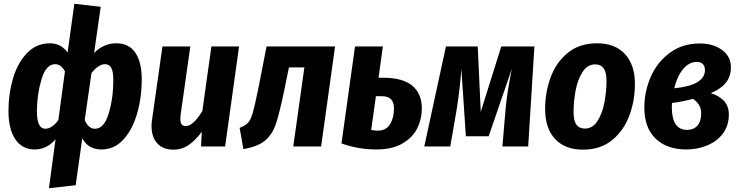

<svg xmlns="http://www.w3.org/2000/svg" viewBox="-20 -778 3925 1020"><path d="M275 -38Q229 16 164 16Q98 16 61.5 -38Q25 -92 25 -189Q25 -279 49 -361Q73 -443 123 -495.5Q173 -548 245 -548Q304 -548 339 -499L375 -758L515 -742L480 -497Q531 -548 598 -548Q665 -548 699 -498Q733 -448 733 -357Q733 -259 708 -173.5Q683 -88 635 -36Q587 16 519 16Q449 16 417 -43L382 206L240 222ZM290 -140 325 -399Q304 -437 273 -437Q225 -437 201 -358.5Q177 -280 176 -191Q176 -139 187.5 -116.5Q199 -94 220 -94Q256 -94 290 -140ZM582 -353Q582 -398 571 -417.5Q560 -437 538 -437Q504 -437 466 -390L430 -140Q441 -116 454 -105Q467 -94 485 -94Q533 -94 557.5 -175.5Q582 -257 582 -353Z M785 -109Q785 -126 788 -144L843 -531H991L939 -164Q938 -157 938 -146Q938 -108 966 -108Q1006 -108 1055 -188L1103 -531H1250L1176 0H1048L1052 -78Q1019 -33 983 -8Q947 17 901 17Q846 17 815.5 -16.5Q785 -50 785 -109Z M1686 0H1538L1597 -420H1515L1491 -303Q1465 -177 1446 -120.5Q1427 -64 1388.5 -31.5Q1350 1 1273 14L1253 -99Q1283 -110 1297.5 -125.5Q1312 -141 1323 -179.5Q1334 -218 1353 -311L1396 -531H1760Z M2221 -201Q2221 -146 2197 -97Q2173 -48 2118.5 -16Q2064 16 1978 16Q1884 16 1794 -16L1866 -531H2014L1991 -365H2016Q2119 -365 2170 -323Q2221 -281 2221 -201ZM2073 -201Q2073 -234 2057.5 -250.5Q2042 -267 2007 -267H1977L1952 -88Q1969 -84 1987 -84Q2031 -84 2052 -118Q2073 -152 2073 -201Z M2786 0H2649L2666 -199Q2671 -252 2678 -296Q2685 -340 2699 -412L2576 -54H2455L2431 -411Q2423 -302 2406 -196L2372 0H2234L2349 -531H2518L2534 -184L2643 -531H2819Z M2876 -199Q2876 -287 2905 -366.5Q2934 -446 2996 -497Q3058 -548 3152 -548Q3247 -548 3300 -491Q3353 -434 3353 -332Q3353 -245 3324 -165.5Q3295 -86 3233 -34.5Q3171 17 3077 17Q2982 17 2929 -39.5Q2876 -96 2876 -199ZM3202 -348Q3202 -394 3187 -415Q3172 -436 3142 -436Q3100 -436 3074 -394.5Q3048 -353 3037.5 -295Q3027 -237 3027 -183Q3027 -137 3042 -116Q3057 -95 3087 -95Q3129 -95 3155 -136.5Q3181 -178 3191.5 -236Q3202 -294 3202 -348Z M3863 -420Q3863 -374 3837.5 -340.5Q3812 -307 3756 -283Q3800 -270 3826 -242Q3852 -214 3852 -170Q3852 -110 3820 -68Q3788 -26 3736 -5Q3684 16 3626 16Q3523 16 3463 -41.5Q3403 -99 3403 -207Q3403 -292 3437.5 -370.5Q3472 -449 3539 -498Q3606 -547 3697 -547Q3769 -547 3816 -512.5Q3863 -478 3863 -420ZM3562 -309Q3725 -325 3725 -406Q3725 -426 3714 -437.5Q3703 -449 3682 -449Q3640 -449 3608.5 -410.5Q3577 -372 3562 -309ZM3550 -231 3549 -209Q3549 -88 3630 -88Q3665 -88 3685 -110.5Q3705 -133 3705 -176Q3705 -224 3661 -253Q3613 -239 3550 -231Z"/></svg>

Font: Fira Sans Condensed
Style: Bold Italic
Weight: 700
Width: 3
Italic angle: -8°
Designer: Carrois Corporate & Edenspiekermann AG
Foundry: Carrois Corporate GbR & Edenspiekermann AG
Version: Version 4.203